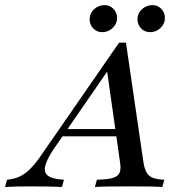

<svg xmlns="http://www.w3.org/2000/svg" viewBox="-83 -747 713 767"><path d="M-62.9 0 -54.8 -29Q-27.4 -31.5 -5.2 -41.5Q16.9 -51.6 37.9 -72.6Q58.9 -93.5 83.1 -129L392.7 -576.6H420.2L490.3 -96.8Q494.4 -72.6 502.8 -57.7Q511.3 -42.7 528.6 -36.3Q546 -29.8 573.4 -29L565.3 0Q545.2 -1.6 512.5 -2Q479.8 -2.4 438.7 -2.4Q389.5 -2.4 352.8 -2Q316.1 -1.6 296 0L304 -29Q345.2 -29.8 366.5 -35.9Q387.9 -41.9 394.4 -56.5Q400.8 -71 396.8 -96.8L343.5 -471.8L365.3 -490.3L135.5 -157.3Q104.8 -112.9 98 -85.1Q91.1 -57.3 109.3 -44.4Q127.4 -31.5 172.6 -29L164.5 0Q132.3 -1.6 99.2 -2Q66.1 -2.4 34.7 -2.4Q10.5 -2.4 -13.3 -2Q-37.1 -1.6 -62.9 0ZM155.6 -202.4 175 -231.5H416.9L421 -202.4ZM325 -618.5Q304 -618.5 289.5 -633.5Q275 -648.4 275 -670.2Q275 -693.5 292.7 -710.1Q310.5 -726.6 335.5 -726.6Q355.6 -726.6 370.2 -711.7Q384.7 -696.8 384.7 -675Q384.7 -652.4 367.3 -635.5Q350 -618.5 325 -618.5ZM516.1 -618.5Q495.2 -618.5 480.6 -633.5Q466.1 -648.4 466.1 -670.2Q466.1 -693.5 483.9 -710.1Q501.6 -726.6 526.6 -726.6Q546.8 -726.6 561.3 -711.7Q575.8 -696.8 575.8 -675Q575.8 -652.4 558.5 -635.5Q541.1 -618.5 516.1 -618.5Z"/></svg>

Font: Playfair 5pt SemiExpanded Light Medium
Style: Italic
Weight: 500
Italic angle: -15.6°
Version: Version 2.001;gftools[0.9.30]